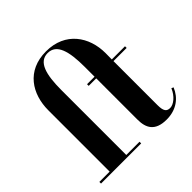

<svg xmlns="http://www.w3.org/2000/svg" viewBox="-195 -927 1102 1102"><g transform="rotate(-45 355.5 -376.5)"><path d="M20.5 -13.5V0H346.5V-13.5H239V-540C239 -667 261 -746.5 333.5 -746.5C406 -746.5 428 -667 428 -540V-460H367V-446.5H428V-111.5C428 -44.5 452.5 7 547 7C626.5 7 680.5 -35 705.5 -96L693 -101.5C673.5 -54.5 635.5 -26 608.5 -26C581.5 -26 568 -39 568 -89V-446.5H675V-460H568L568.5 -511.5C568.5 -642.5 491 -760 333.5 -760C176 -760 104 -642.5 104 -511.5V-13.5Z"/></g></svg>

Font: Bodoni* 16pt
Style: Bold
Weight: 700
Version: Version 2.3